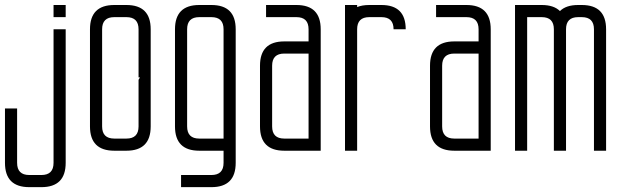

<svg xmlns="http://www.w3.org/2000/svg" viewBox="-20 -606 2555 772"><path d="M97.7 146.5Q0 146.5 0 48.8V-169.9H48.8V48.8Q48.8 97.7 97.7 97.7H146.5Q195.3 97.7 195.3 48.8V-488.3H244.1V48.8Q244.1 146.5 146.5 146.5ZM195.3 -537.1V-585.9H244.1V-537.1Z M341.8 -488.3V-97.7Q341.8 0 439.5 0H488.3Q585.9 0 585.9 -97.7V-488.3Q585.9 -585.9 488.3 -585.9H439.5Q341.8 -585.9 341.8 -488.3ZM439.5 -48.8Q390.6 -48.8 390.6 -97.7V-488.3Q390.6 -537.1 439.5 -537.1H488.3Q537.1 -537.1 537.1 -488.3V-294.9H543L537.1 -285.2V-97.7Q537.1 -48.8 488.3 -48.8Z M927.7 48.8Q927.7 146.5 830.1 146.5H708V97.7H830.1Q878.9 97.7 878.9 48.8V0H781.2Q683.6 0 683.6 -97.7V-488.3Q683.6 -585.9 781.2 -585.9H830.1Q927.7 -585.9 927.7 -488.3ZM878.9 -48.8V-488.3Q878.9 -537.1 830.1 -537.1H781.2Q732.4 -537.1 732.4 -488.3V-97.7Q732.4 -48.8 781.2 -48.8Z M1220.7 -390.6H1123Q1074.2 -390.6 1074.2 -341.8V-97.7Q1074.2 -48.8 1123 -48.8H1220.7ZM1220.7 -439.5V-488.3Q1220.7 -537.1 1171.9 -537.1H1049.8V-585.9H1171.9Q1269.5 -585.9 1269.5 -488.3V0H1123Q1025.4 0 1025.4 -97.7V-341.8Q1025.4 -439.5 1123 -439.5Z M1416 0H1367.2V-585.9H1416V-577.6Q1436 -585.9 1464.8 -585.9H1513.7Q1611.3 -585.9 1611.3 -488.3H1562.5Q1562.5 -537.1 1513.7 -537.1H1464.8Q1416 -537.1 1416 -488.3Z M1904.3 -390.6H1806.6Q1757.8 -390.6 1757.8 -341.8V-97.7Q1757.8 -48.8 1806.6 -48.8H1904.3ZM1904.3 -439.5V-488.3Q1904.3 -537.1 1855.5 -537.1H1733.4V-585.9H1855.5Q1953.1 -585.9 1953.1 -488.3V0H1806.6Q1709 0 1709 -97.7V-341.8Q1709 -439.5 1806.6 -439.5Z M2099.6 -537.1V0H2050.8V-585.9H2158.2Q2207 -585.9 2231.4 -561.5Q2255.9 -585.9 2304.7 -585.9H2319.3Q2417 -585.9 2417 -488.3V0H2368.2V-488.3Q2368.2 -537.1 2319.3 -537.1H2304.7Q2255.9 -537.1 2255.9 -488.3V0H2207V-488.3Q2207 -537.1 2158.2 -537.1Z"/></svg>

Font: Daray
Style: Regular
Weight: 400
Designer: Maxim Raikov
Foundry: Maxim Raikov
Version: Version 1.00 May 24, 2021, initial release